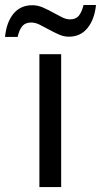

<svg xmlns="http://www.w3.org/2000/svg" viewBox="-74 -755 407 775"><path d="M172.9 0H85V-536.1H172.9ZM204.1 -606.9Q183.1 -606.9 163.1 -616Q143.1 -625 123.8 -635.5Q104.5 -646 86.7 -655Q68.8 -664.1 52.2 -664.1Q28.3 -664.1 16.1 -649.7Q3.9 -635.3 -2.9 -606H-53.7Q-47.9 -665.5 -19.5 -699.7Q8.8 -733.9 56.2 -733.9Q78.1 -733.9 98.9 -724.9Q119.6 -715.8 138.7 -705.3Q157.7 -694.8 175.3 -685.8Q192.9 -676.8 208.5 -676.8Q231.9 -676.8 243.9 -691.2Q255.9 -705.6 263.2 -734.9H313.5Q307.6 -676.8 279.3 -641.8Q251 -606.9 204.1 -606.9Z"/></svg>

Font: Noto Sans Southeast Asian
Style: Regular
Weight: 400
Designer: Monotype Design Team
Foundry: Monotype Imaging Inc.
Version: Version 1.06 uh; ttfautohint (v1.4.1)